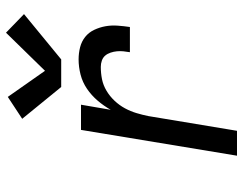

<svg xmlns="http://www.w3.org/2000/svg" viewBox="-105 -705 810 640"><g transform="rotate(-90 300.0 -385.0)"><path d="M101 0 187 -520H271L254 -421Q267 -444 284.5 -464.5Q302 -485 324 -500Q346 -515 371.5 -521.5Q397 -528 422 -528Q443 -528 462.5 -523Q482 -518 497 -506Q512 -494 520.5 -476Q529 -458 532.5 -438.5Q536 -419 534.5 -398Q533 -377 530 -357H446Q448 -368 449 -379Q450 -390 449 -400.5Q448 -411 444.5 -421.5Q441 -432 434.5 -439.5Q428 -447 418 -450.5Q408 -454 397 -454Q376 -454 356 -450Q336 -446 317.5 -435Q299 -424 284 -408Q269 -392 259 -373.5Q249 -355 243 -335Q237 -315 233 -295L184 0ZM422 -586H330L224 -716L297 -764L384 -640L511 -770L573 -710Z"/></g></svg>

Font: Zed Sans Extended
Style: Italic
Weight: 400
Width: 7
Italic angle: -9°
Designer: Belleve Invis
Foundry: Belleve Invis
Version: Version 1.0.0; ttfautohint (v1.8.4)